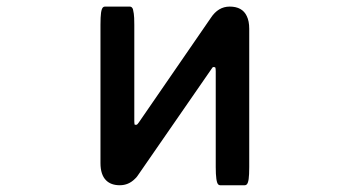

<svg xmlns="http://www.w3.org/2000/svg" viewBox="-20 -524 1040 571"><path d="M621.6 -312.5Q621.6 -321.3 620.1 -323.7L616.2 -324.7Q613.3 -324.7 612.1 -323.5Q610.8 -322.3 607.9 -317.4Q390.1 -2.4 388.7 -0.5Q385.7 3.9 381.3 7.8Q362.3 26.9 336.2 26.9Q310.1 26.9 295.4 12.2Q278.8 -4.4 278.8 -39.1V-450.2Q278.8 -474.1 280.5 -486.1Q282.2 -498 286.1 -502Q288.6 -504.4 292 -504.4H366.2Q369.6 -504.4 372.1 -502Q374.5 -499.5 375.5 -496.1Q376.5 -492.7 377.9 -483.4Q379.4 -474.1 379.4 -450.2V-164.1Q379.4 -157.2 380.4 -153.3Q381.3 -152.8 383.8 -152.8L387.2 -153.3Q389.2 -154.8 393.1 -160.2L606.9 -470.7Q628.9 -504.4 663.1 -504.4Q700.7 -504.4 713.9 -476.1Q721.2 -461.4 721.2 -438.5V-27.3Q721.2 -3.4 719.5 8.5Q717.8 20.5 713.9 24.4Q711.4 26.9 708 26.9H634.8Q631.3 26.9 628.9 24.4Q621.6 17.1 621.6 -27.3Z"/></svg>

Font: YuPearl-Medium
Style: Medium
Weight: 500
Designer: Max Yao
Foundry: Max-Everyday
Version: Version 1.011; ttfautohint (v1.8.3)